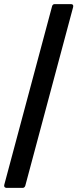

<svg xmlns="http://www.w3.org/2000/svg" viewBox="-21 -742 385 935"><path d="M0 157C-4 173 10 173 12 173H90C95 173 100 169 102 163L335 -707C339 -723 325 -722 323 -722H245C240 -722 235 -719 233 -713Z"/></svg>

Font: Falling Sky
Style: Bd
Weight: 700
Designer: Paul D. Hunt
Foundry: Adobe Systems Incorporated
Version: Version 1.02